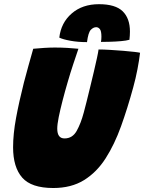

<svg xmlns="http://www.w3.org/2000/svg" viewBox="-20 -906 705 939"><path d="M240.5 13.5Q133 13.5 88.5 -37.5Q44 -88.5 44 -185.5Q44 -250.5 58.5 -329Q73 -407.5 97 -502.5Q107 -541 118.5 -582.2Q130 -623.5 142.5 -667.5Q169 -670 196.8 -671.8Q224.5 -673.5 248 -673.5Q278.5 -673.5 308.8 -671.8Q339 -670 363.5 -667.5Q352.5 -635 338.2 -592.2Q324 -549.5 311 -504.5Q297.5 -458.5 286 -414Q274.5 -369.5 267.2 -333.5Q260 -297.5 260 -277Q260 -229 295.5 -229Q334.5 -229 355 -265.8Q375.5 -302.5 389.5 -355Q394.5 -373.5 402.8 -406.2Q411 -439 420.5 -478.2Q430 -517.5 439 -555.2Q448 -593 454.2 -622.2Q460.5 -651.5 462 -664Q486.5 -664 519 -662Q551.5 -660 583.2 -657.5Q615 -655 637.5 -652.2Q660 -649.5 665 -648Q660.5 -610 652.2 -567Q644 -524 631.5 -478.5Q604 -377.5 572 -288.5Q540 -199.5 496.5 -131.5Q453 -63.5 390.8 -25Q328.5 13.5 240.5 13.5ZM270 -722Q278.5 -795 330.8 -840.2Q383 -885.5 464 -885.5Q544.5 -885.5 580 -850.8Q615.5 -816 615.5 -751.5Q615.5 -742 614.8 -732Q614 -722 613 -711.5Q597.5 -707 571.5 -704.8Q545.5 -702.5 518.8 -701.8Q492 -701 474 -701Q476 -714.5 476 -727Q476 -754 468.5 -763.5Q461 -773 450.5 -773Q436.5 -773 424 -760Q411.5 -747 405.5 -700Q360 -700 323.8 -706.8Q287.5 -713.5 270 -722Z"/></svg>

Font: Grandstander Black
Style: Italic
Weight: 900
Italic angle: -15°
Designer: Tyler Finck
Foundry: Etcetera Type Co
Version: Version 1.200; ttfautohint (v1.8.3)